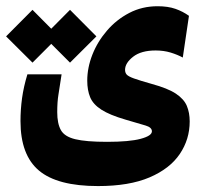

<svg xmlns="http://www.w3.org/2000/svg" viewBox="-55 -427 661 625"><path d="M264.2 178.7Q131.8 178.7 71.8 128.2Q11.7 77.6 11.7 -32.7Q11.7 -70.3 16.8 -107.7Q22 -145 34.2 -185.1H145.5Q139.2 -143.6 135.3 -119.4Q131.3 -95.2 131.3 -62Q131.3 -24.9 143.1 -3.7Q154.8 17.6 189.7 26.1Q224.6 34.7 293.5 34.7Q366.2 34.7 402.8 24.9Q439.5 15.1 439.5 0.5Q439.5 -12.2 419.2 -18.3Q398.9 -24.4 353.5 -37.6Q301.8 -52.7 274.9 -70.1Q248 -87.4 238.5 -110.4Q229 -133.3 229 -164.6Q229 -206.5 245.8 -249.3Q262.7 -292 293.5 -327.6Q324.2 -363.3 366 -385Q407.7 -406.7 458 -406.7Q491.7 -406.7 516.1 -398.2Q540.5 -389.6 560.1 -375.5L540 -239.7Q522.9 -249 500.5 -255.9Q478 -262.7 451.7 -262.7Q404.3 -262.7 378.2 -242.2Q352.1 -221.7 352.1 -199.7Q352.1 -190.4 357.4 -184.3Q362.8 -178.2 381.1 -171.6Q399.4 -165 439 -153.8Q491.2 -139.6 517.6 -122.1Q543.9 -104.5 553.2 -82.3Q562.5 -60.1 562.5 -31.7Q562.5 26.4 530.3 74.2Q498 122.1 431.9 150.4Q365.7 178.7 264.2 178.7ZM172.9 -223.1 111.8 -284.2 50.8 -223.1 -35.2 -308.6 50.8 -395 111.8 -333.5 172.9 -395 258.8 -308.6Z"/></svg>

Font: Cascadia Mono PL
Style: Bold
Weight: 700
Monospace: yes
Designer: Aaron Bell
Foundry: Saja Typeworks
Version: Version 2404.023; ttfautohint (v1.8.4)